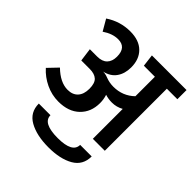

<svg xmlns="http://www.w3.org/2000/svg" viewBox="-247 -881 1317 1317"><g transform="rotate(45 411.0 -223.0)"><path d="M822 -691V-602H720V0H604V-290Q565 -268 520 -268Q486 -268 455 -278Q466 -245 466 -208Q466 -121 410 -67Q354 -13 256 -13Q192 -13 133 -41Q74 -69 32 -116L99 -186Q172 -115 244 -115Q292 -115 318.5 -144Q345 -173 345 -226Q345 -280 321 -302Q297 -324 250 -324H168L155 -420H226Q274 -420 298.5 -445Q323 -470 323 -516Q323 -606 244 -606Q189 -606 132 -567L85 -648Q167 -703 265 -703Q351 -703 397.5 -657Q444 -611 444 -532Q444 -472 415 -430.5Q386 -389 328 -376Q351 -376 376 -366Q412 -352 451 -352Q541 -352 604 -413V-602H497L486 -691ZM430 167Q572 167 572 91H684Q684 176 614 216.5Q544 257 430 257Q315 257 243 216.5Q171 176 171 91H284Q284 167 430 167Z"/></g></svg>

Font: FiraGO Medium
Style: Regular
Weight: 500
Designer: bBox Type
Foundry: bBox Type GmbH
Version: Version 1.001;PS 001.001;hotconv 1.0.88;makeotf.lib2.5.64775